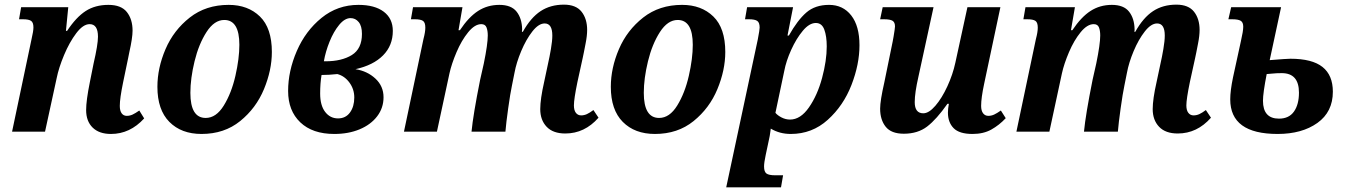

<svg xmlns="http://www.w3.org/2000/svg" viewBox="-20 -567 5793 827"><path d="M351 -93Q351 -134 367 -213L383 -293Q402 -375 402 -409Q402 -463 366 -463Q338 -463 308.5 -424Q279 -385 256 -330Q233 -275 224 -230L174 0H32L116 -399Q124 -433 124 -449Q124 -470 114 -477Q104 -484 79 -484H62L71 -536H274L264 -434H269Q308 -493 349 -519.5Q390 -546 447 -546Q502 -546 526.5 -515Q551 -484 551 -435Q551 -404 537 -342L532 -317L510 -211Q496 -143 496 -111Q496 -90 504 -79Q512 -68 526 -68Q539 -68 551 -73.5Q563 -79 580 -91L601 -57Q540 10 458 10Q407 10 379 -17.5Q351 -45 351 -93Z M658 -193Q658 -274 693 -355.5Q728 -437 797.5 -491.5Q867 -546 965 -546Q1048 -546 1099.5 -496Q1151 -446 1151 -343Q1151 -265 1117 -183Q1083 -101 1014.5 -45.5Q946 10 848 10Q761 10 709.5 -42Q658 -94 658 -193ZM1011 -374Q1011 -481 946 -481Q903 -481 869.5 -429Q836 -377 818 -303Q800 -229 800 -167Q800 -59 866 -59Q911 -59 944 -112.5Q977 -166 994 -240.5Q1011 -315 1011 -374Z M1221 -175Q1221 -261 1258.5 -347.5Q1296 -434 1365 -490Q1434 -546 1524 -546Q1594 -546 1633 -516.5Q1672 -487 1672 -434Q1672 -371 1630 -328.5Q1588 -286 1511 -269Q1562 -261 1597 -228.5Q1632 -196 1632 -148Q1632 -102 1604.5 -66Q1577 -30 1529 -10Q1481 10 1420 10Q1326 10 1273.5 -40Q1221 -90 1221 -175ZM1382 -303Q1452 -303 1495.5 -330Q1539 -357 1539 -421Q1539 -455 1525 -472Q1511 -489 1490 -489Q1465 -489 1441 -460Q1417 -431 1399.5 -387.5Q1382 -344 1375 -303ZM1506 -147Q1506 -183 1485 -211.5Q1464 -240 1433 -248Q1397 -244 1365 -244Q1359 -208 1359 -164Q1359 -113 1380.5 -85Q1402 -57 1436 -57Q1469 -57 1487.5 -82.5Q1506 -108 1506 -147Z M2307 -97Q2307 -140 2324 -215L2341 -295Q2347 -321 2353 -356Q2359 -391 2359 -414Q2359 -466 2326 -466Q2300 -466 2273 -431.5Q2246 -397 2225 -347Q2204 -297 2196 -253L2185 -198Q2178 -165 2169 -101Q2160 -37 2157 0H2011Q2018 -73 2048 -223L2064 -294Q2081 -377 2081 -414Q2081 -435 2075.5 -449Q2070 -463 2053 -463Q2025 -463 1996.5 -428Q1968 -393 1946.5 -342.5Q1925 -292 1916 -251L1862 0H1720L1804 -399Q1812 -429 1812 -448Q1812 -470 1802 -477Q1792 -484 1767 -484H1750L1759 -536H1972L1955 -437H1961Q1999 -494 2039.5 -520Q2080 -546 2131 -546Q2182 -546 2205 -517Q2228 -488 2229 -441Q2229 -434 2228 -430H2232Q2266 -491 2308.5 -519Q2351 -547 2409 -547Q2461 -547 2485 -516.5Q2509 -486 2509 -438Q2509 -413 2502.5 -380.5Q2496 -348 2495 -342L2490 -318L2467 -213Q2452 -140 2452 -113Q2452 -92 2460.5 -81Q2469 -70 2483 -70Q2496 -70 2508 -75.5Q2520 -81 2536 -93L2558 -60Q2498 8 2415 8Q2362 8 2334.5 -21Q2307 -50 2307 -97Z M2611 -193Q2611 -274 2646 -355.5Q2681 -437 2750.5 -491.5Q2820 -546 2918 -546Q3001 -546 3052.5 -496Q3104 -446 3104 -343Q3104 -265 3070 -183Q3036 -101 2967.5 -45.5Q2899 10 2801 10Q2714 10 2662.5 -42Q2611 -94 2611 -193ZM2964 -374Q2964 -481 2899 -481Q2856 -481 2822.5 -429Q2789 -377 2771 -303Q2753 -229 2753 -167Q2753 -59 2819 -59Q2864 -59 2897 -112.5Q2930 -166 2947 -240.5Q2964 -315 2964 -374Z M3244 -397Q3252 -439 3252 -448Q3252 -470 3241.5 -477Q3231 -484 3206 -484H3189L3198 -536H3396L3372 -414H3378Q3415 -480 3453 -513Q3491 -546 3551 -546Q3611 -546 3646.5 -500.5Q3682 -455 3682 -372Q3682 -290 3647.5 -201Q3613 -112 3545.5 -51Q3478 10 3386 10Q3338 10 3300 -13Q3299 -9 3297.5 4.5Q3296 18 3292 35L3278 101Q3271 134 3271 150Q3271 173 3281.5 180.5Q3292 188 3319 188H3353L3344 240H3108ZM3541 -367Q3541 -411 3530.5 -439.5Q3520 -468 3494 -468Q3466 -468 3438 -434.5Q3410 -401 3388 -352.5Q3366 -304 3358 -261L3320 -81Q3329 -70 3346.5 -61Q3364 -52 3383 -52Q3428 -52 3464.5 -104.5Q3501 -157 3521 -231.5Q3541 -306 3541 -367Z M4063 -82Q4063 -98 4067 -120H4061Q4014 -53 3973.5 -22Q3933 9 3873 9Q3819 9 3795 -21Q3771 -51 3771 -99Q3771 -133 3789 -212L3825 -388L3829 -410Q3835 -446 3835 -453Q3835 -471 3824.5 -477.5Q3814 -484 3788 -484H3771L3782 -536H4001L3936 -237Q3920 -167 3920 -127Q3920 -79 3957 -79Q3981 -79 4009 -111.5Q4037 -144 4060.5 -195Q4084 -246 4095 -297L4147 -536H4289L4219 -206Q4206 -145 4206 -111Q4206 -90 4214.5 -79Q4223 -68 4237 -68Q4250 -68 4262 -73.5Q4274 -79 4291 -91L4312 -58Q4284 -28 4250 -9Q4216 10 4169 10Q4112 10 4087.5 -15Q4063 -40 4063 -82Z M4945 -97Q4945 -140 4962 -215L4979 -295Q4985 -321 4991 -356Q4997 -391 4997 -414Q4997 -466 4964 -466Q4938 -466 4911 -431.5Q4884 -397 4863 -347Q4842 -297 4834 -253L4823 -198Q4816 -165 4807 -101Q4798 -37 4795 0H4649Q4656 -73 4686 -223L4702 -294Q4719 -377 4719 -414Q4719 -435 4713.5 -449Q4708 -463 4691 -463Q4663 -463 4634.5 -428Q4606 -393 4584.5 -342.5Q4563 -292 4554 -251L4500 0H4358L4442 -399Q4450 -429 4450 -448Q4450 -470 4440 -477Q4430 -484 4405 -484H4388L4397 -536H4610L4593 -437H4599Q4637 -494 4677.5 -520Q4718 -546 4769 -546Q4820 -546 4843 -517Q4866 -488 4867 -441Q4867 -434 4866 -430H4870Q4904 -491 4946.5 -519Q4989 -547 5047 -547Q5099 -547 5123 -516.5Q5147 -486 5147 -438Q5147 -413 5140.5 -380.5Q5134 -348 5133 -342L5128 -318L5105 -213Q5090 -140 5090 -113Q5090 -92 5098.5 -81Q5107 -70 5121 -70Q5134 -70 5146 -75.5Q5158 -81 5174 -93L5196 -60Q5136 8 5053 8Q5000 8 4972.5 -21Q4945 -50 4945 -97Z M5279 -139Q5279 -176 5291 -234L5325 -390Q5335 -433 5335 -452Q5335 -471 5324 -477.5Q5313 -484 5288 -484H5271L5283 -536H5498L5449 -308Q5523 -314 5538 -314Q5632 -314 5676.5 -278.5Q5721 -243 5721 -172Q5721 -85 5654.5 -37.5Q5588 10 5483 10Q5279 10 5279 -139ZM5575 -168Q5575 -252 5501 -252Q5477 -252 5459.5 -250Q5442 -248 5436 -248Q5420 -166 5420 -133Q5420 -56 5489 -56Q5532 -56 5553.5 -86.5Q5575 -117 5575 -168Z"/></svg>

Font: Noto Serif Narrow
Style: Bold Italic
Weight: 700
Width: 4
Italic angle: -12°
Designer: Monotype Design Team
Foundry: Monotype Imaging Inc.
Version: Version 1.001